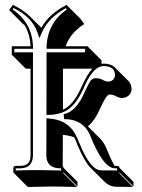

<svg xmlns="http://www.w3.org/2000/svg" viewBox="-20 -700 575 779"><path d="M281.2 -143.1Q261.2 -150.4 234.9 -152.8L234.4 -25.4Q234.4 -25.4 235.8 -24.4Q237.8 -21.5 237.8 -19L294.4 37.6V56.6L237.8 0L235.8 2L292.5 58.6Q291 58.6 196.8 56.6Q196.8 56.6 92.8 58.6L36.1 2L34.2 0V-19Q36.1 -25.9 42 -26.9H61Q98.6 -26.9 103 -57.6Q104 -64.5 104 -71.8V-421.4H84.5L27.8 -478V-512.2H104Q101.6 -562 79.1 -599.1Q76.2 -601.1 73.7 -602.5L17.1 -659.2L32.2 -680.2Q75.2 -660.2 102.5 -632.3L147.9 -587.4Q177.7 -642.6 250 -680.2L306.6 -623.5L321.8 -602.5Q265.6 -566.9 246.1 -512.2H335L391.6 -455.6V-441.4Q397 -441.9 400.9 -441.9Q430.2 -441.4 445.3 -427.2L502 -370.6Q513.2 -357.9 513.7 -340.3Q513.7 -314.9 489.7 -305.2Q482.4 -302.7 475.6 -302.2Q461.9 -302.7 446.8 -311.5Q438.5 -316.4 423.3 -316.4Q411.6 -314.9 389.6 -266.6Q365.2 -210.4 336.4 -187.5L385.3 -138.7Q400.9 -122.6 410.6 -100.6Q427.7 -57.6 444.8 -26.9H445.8H454.1Q460.4 -26.4 462.9 -24.4Q464.4 -21.5 464.8 -19L521.5 37.6V56.6L464.8 0L463.4 1.5Q465.8 4.4 466.8 5.9L519.5 58.6L446.8 57.6Q423.3 56.2 403.3 36.6L346.7 -20Q322.3 -44.9 293.9 -112.8Q286.6 -132.3 281.2 -143.1ZM235.4 -254.9Q276.9 -273.4 306.2 -338.4Q307.1 -340.8 308.1 -341.8Q334.5 -400.9 355 -421.4H235.4ZM168 -68.8 168.5 -220.2 179.2 -219.2Q252.9 -213.9 284.7 -157.2Q293.5 -141.1 303.2 -116.7Q344.2 -17.1 383.3 -9.8Q387.2 -9.3 390.1 -8.8L455.1 -8.3V-17.1H454.1H445.8Q397.9 -18.1 344.7 -153.3Q315.9 -216.8 240.2 -216.8L238.3 -236.8Q289.1 -246.1 323.7 -327.1Q342.3 -367.7 350.1 -375.5Q358.9 -382.8 367.2 -382.8Q385.3 -382.3 395.5 -376.5Q408.7 -369.1 418.9 -369.1Q438.5 -369.1 445.3 -387.7Q446.8 -392.6 446.8 -397Q444.8 -431.2 400.9 -432.1Q362.3 -432.1 328.1 -361.8Q323.2 -351.6 317.4 -337.9Q285.6 -268.1 241.2 -247.1Q213.4 -234.4 178.2 -233.9H168.5L168.9 -487.8H325.2V-502H168.9V-512.2Q173.3 -607.4 251 -661.6L247.1 -667Q175.8 -627.4 150.4 -568.8L140.1 -545.4L131.3 -569.8Q109.9 -629.9 37.1 -666.5Q35.6 -667.5 35.2 -667.5L31.2 -661.6Q110.4 -606.9 113.8 -512.2L114.3 -502H38.1V-487.8H113.8V-71.8Q113.8 -18.1 63 -17.1Q62 -17.1 61 -17.1H43.9V-8.3Q108.9 -10.3 140.1 -9.8Q173.8 -9.8 228 -8.3V-17.1H222.2Q168.9 -18.6 168 -68.8Z"/></svg>

Font: Linux Biolinum Shadow O
Style: Bold
Weight: 700
Designer: Philipp H. Poll
Foundry: Philipp H. Poll
Version: Version 0.9.2